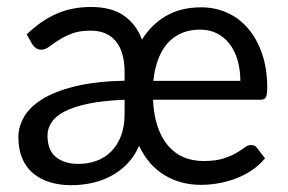

<svg xmlns="http://www.w3.org/2000/svg" viewBox="-20 -536 845 564"><path d="M686 -298.5Q686 -331 678 -358.8Q670 -386.5 654.8 -406.5Q639.5 -426.5 617.5 -437.8Q595.5 -449 568 -449Q537.5 -449 513.5 -438.8Q489.5 -428.5 472.2 -409Q455 -389.5 444.5 -361.5Q434 -333.5 430.5 -298.5ZM346 -243Q284.5 -240.5 241.2 -231.8Q198 -223 171 -209.2Q144 -195.5 131.8 -177.2Q119.5 -159 119.5 -138Q119.5 -94.5 144.5 -74.5Q169.5 -54.5 210 -54.5Q238.5 -54.5 263.2 -63.5Q288 -72.5 306.5 -91Q325 -109.5 335.5 -137Q346 -164.5 346 -201.5ZM58.5 -435Q100.5 -475.5 145.8 -495.5Q191 -515.5 247.5 -515.5Q307.5 -515.5 344 -490Q380.5 -464.5 397 -419.5Q424 -463.5 467.5 -489Q511 -514.5 571 -514.5Q612 -514.5 647.5 -498.5Q683 -482.5 709 -452Q735 -421.5 750 -377.8Q765 -334 765 -278Q765 -257.5 761 -250.2Q757 -243 744.5 -243H429.5Q431.5 -198 443 -164.2Q454.5 -130.5 473.8 -108Q493 -85.5 519.2 -74.2Q545.5 -63 578 -63Q612.5 -63 635.5 -70.2Q658.5 -77.5 673.8 -86.5Q689 -95.5 698.8 -102.8Q708.5 -110 716.5 -110Q723.5 -110 727.8 -107.8Q732 -105.5 735 -101.5L758.5 -71Q742 -51 720.2 -36.2Q698.5 -21.5 673.8 -12Q649 -2.5 622.5 2.2Q596 7 570 7Q511 7 463.8 -21.2Q416.5 -49.5 388.5 -107.5Q375 -76.5 353.5 -54.5Q332 -32.5 305.2 -18.5Q278.5 -4.5 248.8 1.8Q219 8 189.5 8Q155 8 126.5 -0.8Q98 -9.5 77.2 -27Q56.5 -44.5 45.2 -71Q34 -97.5 34 -133.5Q34 -163.5 50.5 -192.5Q67 -221.5 103.8 -244.5Q140.5 -267.5 200 -282.2Q259.5 -297 346 -299V-324Q346 -383 320.5 -414.5Q295 -446 246 -446Q213 -446 190.8 -437.2Q168.5 -428.5 152.2 -418Q136 -407.5 124.2 -398.8Q112.5 -390 101 -390Q92 -390 85.5 -394.8Q79 -399.5 74.5 -406.5Z"/></svg>

Font: Lato-Regular
Style: Regular
Weight: 400
Designer: Lukasz Dziedzic with Adam Twardoch and Botio Nikoltchev
Foundry: tyPoland Lukasz Dziedzic
Version: Version 2.015; 2015-08-06; http://www.latofonts.com/